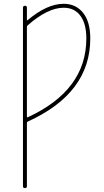

<svg xmlns="http://www.w3.org/2000/svg" viewBox="-20 -760 540 1000"><path d="M120.1 -620.1V-152.3Q120.1 -150.4 122.1 -149.4Q124 -148.4 125 -149.4Q429.7 -290 429.7 -559.6Q429.7 -635.7 398.9 -677.7Q368.2 -719.7 311.5 -719.7Q228.5 -719.7 124 -627.9Q120.1 -624 120.1 -620.1ZM99.6 210V-719.7Q99.6 -729.5 109.9 -730Q120.1 -730.5 120.1 -719.7V-656.2Q120.1 -655.3 121.1 -654.3Q122.1 -653.3 123 -654.3Q224.6 -740.2 311.5 -740.2Q375 -740.2 412.6 -693.4Q450.2 -646.5 450.2 -559.6Q450.2 -274.4 125 -127Q120.1 -125 120.1 -120.1V210Q120.1 219.7 109.9 219.7Q99.6 219.7 99.6 210Z"/></svg>

Font: Rounded Mgen+ 1mn thin
Style: Regular
Weight: 100
Designer: [Source Han Sans]
Ryoko NISHIZUKA  (kana & ideographs); Paul D. Hunt (Latin, Greek & Cyrillic); Wenlong ZHANG  (bopomofo
Version: Version 1.059.20150602